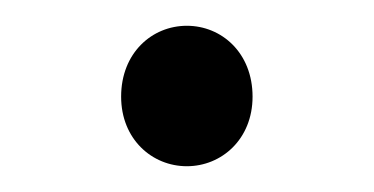

<svg xmlns="http://www.w3.org/2000/svg" viewBox="-20 -116 290 149"><path d="M125 13C152 13 176 -8 176 -41C176 -75 152 -96 125 -96C98 -96 74 -75 74 -41C74 -8 98 13 125 13Z"/></svg>

Font: GenYoGothic2 TW L
Style: Regular
Weight: 300
Version: Version 2.100;PS 2.1;hotconv 16.6.51;makeotf.lib2.5.65220 DE